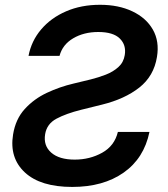

<svg xmlns="http://www.w3.org/2000/svg" viewBox="-20 -757 689 789"><path d="M276.9 11.2Q146.5 11.2 82.3 -48.3Q18.1 -107.9 33.7 -204.1Q43.9 -267.6 81.8 -309.1Q119.6 -350.6 172.6 -375.5Q225.6 -400.4 282.2 -413.6L353 -430.7Q384.3 -438.5 414.6 -450.2Q444.8 -461.9 466.3 -481.2Q487.8 -500.5 492.7 -530.8Q499.5 -571.8 472.4 -598.6Q445.3 -625.5 383.8 -625.5Q324.7 -625.5 280.8 -599.6Q236.8 -573.7 224.6 -527.3H97.2Q108.9 -588.9 149.2 -636.2Q189.5 -683.6 251.5 -710.4Q313.5 -737.3 391.1 -737.3Q467.3 -737.3 523.9 -710.4Q580.6 -683.6 608.2 -635.3Q635.7 -586.9 625 -522.9Q612.3 -444.3 552.5 -397.2Q492.7 -350.1 399.4 -327.1L313 -305.7Q252 -290.5 212.2 -269.3Q172.4 -248 165.5 -205.6Q157.7 -158.7 190.4 -129.9Q223.1 -101.1 287.1 -101.1Q349.1 -101.1 399.9 -129.4Q450.7 -157.7 464.4 -214.8H594.2Q571.8 -106.4 488 -47.6Q404.3 11.2 276.9 11.2Z"/></svg>

Font: Inter Semi Bold
Style: Italic
Weight: 600
Italic angle: -9.39999°
Designer: Rasmus Andersson
Foundry: rsms
Version: Version 4.000;git-3c8e0fc